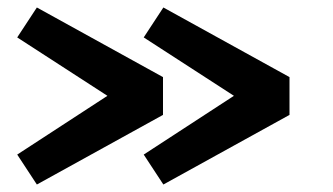

<svg xmlns="http://www.w3.org/2000/svg" viewBox="-20 -550 890 513"><path d="M753.5 -344V-243L416.5 -57L364 -137L605 -294L364 -450L416.5 -530ZM415.5 -344V-243L78.5 -57L26 -137L267 -294L26 -450L78.5 -530Z"/></svg>

Font: League Mono Wide
Style: Bold
Weight: 700
Width: 8
Designer: Tyler Finck
Foundry: The League of Moveable Type / Tyler Finck
Version: Version 2.210